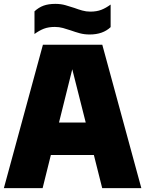

<svg xmlns="http://www.w3.org/2000/svg" viewBox="-21 -971 750 991"><path d="M-1 0 200.5 -740H507L708.5 0H506.5L463.5 -171H241.5L199 0ZM283.5 -338.5H421.5L352 -613.5ZM442 -793Q414 -793 390.2 -799.5Q366.5 -806 344.5 -814Q324 -821 304 -826.5Q284 -832 262 -832Q229.5 -832 205.5 -822.8Q181.5 -813.5 157 -795.5V-912.5Q178.5 -932.5 203.8 -941.8Q229 -951 265 -951Q293 -951 316.8 -944.2Q340.5 -937.5 363 -930Q383 -922.5 403.2 -916.8Q423.5 -911 445 -911Q477.5 -911 501.5 -920.2Q525.5 -929.5 550 -947.5V-831Q510 -793 442 -793Z"/></svg>

Font: Encode Sans SmCnd Black
Style: Regular
Weight: 900
Width: 4
Designer: Multiple Designers
Foundry: Impallari Type
Version: Version 3.002; ttfautohint (v1.8.3) -l 8 -r 50 -G 200 -x 14 